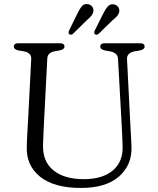

<svg xmlns="http://www.w3.org/2000/svg" viewBox="-20 -914 781 950"><path d="M582.5 -288 564 -622.5Q562.5 -652.5 526 -659.5L498.5 -664.5Q476 -669.5 476 -683.5Q476 -700 498 -700H674Q695.5 -700 695.5 -683.5Q695.5 -669.5 673 -664.5L646.5 -660Q606.5 -652.5 608.5 -620.5L625.5 -287Q627 -262.5 628.2 -239Q629.5 -215.5 630.5 -190Q634.5 -99.5 570 -41.8Q505.5 16 380.5 16Q247.5 16 178.2 -39.8Q109 -95.5 112.5 -189Q112.5 -204.5 113.8 -228.2Q115 -252 116.5 -277.2Q118 -302.5 119 -322L134.5 -622Q136 -653 98 -660L71 -664.5Q48.5 -669.5 48.5 -683.5Q48.5 -700 70.5 -700H277Q299 -700 299 -683.5Q299 -669.5 276.5 -665L249.5 -660Q215 -653.5 214 -624L198.5 -324.5Q196.5 -286.5 195.2 -256Q194 -225.5 193 -199Q190 -115 244.2 -71.2Q298.5 -27.5 394.5 -27.5Q488 -27.5 539 -71.2Q590 -115 586.5 -193Q585.5 -226 584.5 -247.5Q583.5 -269 582.5 -288ZM363.5 -848Q374 -870 384.8 -883Q395.5 -896 414 -893.5Q427.5 -892 435.5 -882Q443.5 -872 442 -858Q440 -845.5 431.2 -835Q422.5 -824.5 410 -814.5L342 -747.5Q331.5 -738.5 323 -745Q316 -750 322.5 -764.5ZM491.5 -848Q502.5 -870 513.8 -882.5Q525 -895 543 -892.5Q556.5 -890 564.2 -880Q572 -870 570 -856Q567.5 -843.5 558.5 -833.5Q549.5 -823.5 536.5 -813.5L468.5 -747Q457.5 -738.5 449.5 -745Q445.5 -748.5 446.2 -753.8Q447 -759 449.5 -764.5Z"/></svg>

Font: Fraunces 9pt S050 Light
Style: Regular
Weight: 300
Version: Version 1.000; ttfautohint (v1.8.3)